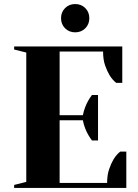

<svg xmlns="http://www.w3.org/2000/svg" viewBox="-20 -930 685 950"><path d="M50 0ZM390 -360Q394 -380 401 -398.5Q408 -417 416 -431Q425 -447 435 -460H465V-235H435Q425 -248 416 -264Q408 -278 401 -296Q394 -314 390 -335H275V-25H510Q510 -64 520 -93Q530 -122 542 -142Q556 -165 575 -180H605V0H50V-15L110 -30V-670L50 -685V-700H585V-520H555Q536 -535 522 -558Q510 -578 500 -606.5Q490 -635 490 -675H275V-360ZM282 -840Q282 -870 302 -890Q322 -910 352 -910Q382 -910 402 -890Q422 -870 422 -840Q422 -810 402 -790Q382 -770 352 -770Q322 -770 302 -790Q282 -810 282 -840Z"/></svg>

Font: Yeseva One
Style: Regular
Weight: 400
Designer: Jovanny Lemonad
Foundry: Jovanny Lemonad
Version: Version 2.001; ttfautohint (v0.91) -l 8 -r 50 -G 200 -x 0 -w